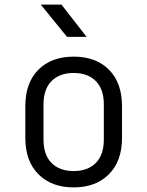

<svg xmlns="http://www.w3.org/2000/svg" viewBox="-20 -805 640 834"><path d="M300 9Q204 9 147 -48Q90 -105 90 -206V-344Q90 -445 146.5 -502Q203 -559 300 -559Q397 -559 453.5 -502Q510 -445 510 -344V-206Q510 -105 453 -48Q396 9 300 9ZM300 -62Q361 -62 396 -97Q431 -132 431 -199V-351Q431 -418 396 -453Q361 -488 300 -488Q239 -488 204 -453Q169 -418 169 -351V-199Q169 -132 204 -97Q239 -62 300 -62ZM271 -645 157 -785H247L356 -645Z"/></svg>

Font: JetBrains Mono NL Light
Style: Regular
Weight: 300
Monospace: yes
Designer: Philipp Nurullin, Konstantin Bulenkov
Foundry: JetBrains
Version: Version 2.305; ttfautohint (v1.8.4.7-5d5b)